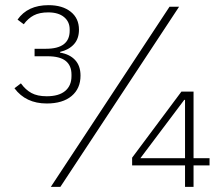

<svg xmlns="http://www.w3.org/2000/svg" viewBox="-20 -724 858 744"><path d="M36 -382 61 -401Q79 -376 102 -363.5Q125 -351 161 -351Q208 -351 232.5 -371.5Q257 -392 257 -429V-435Q257 -470 234.5 -488Q212 -506 164 -506H114V-535H158Q250 -535 250 -605V-610Q250 -640 228 -658Q206 -676 167 -676Q133 -676 111 -664.5Q89 -653 72 -630L48 -648Q87 -704 168 -704Q222 -704 254 -678.5Q286 -653 286 -609Q286 -574 266.5 -552.5Q247 -531 213 -523V-520Q250 -514 271 -491.5Q292 -469 292 -431Q292 -381 257.5 -352Q223 -323 161 -323Q80 -323 36 -382ZM214 0H177L637 -698H674ZM730 0H697V-83H492V-113L683 -369H730V-111H792V-83H730ZM694 -337 524 -111H697V-337Z"/></svg>

Font: Anuphan ExtraLight
Style: Regular
Weight: 200
Designer: Cadson Demak
Version: Version 3.001